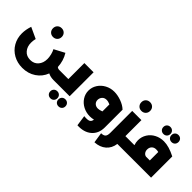

<svg xmlns="http://www.w3.org/2000/svg" viewBox="51 -1779 2976 2976"><g transform="rotate(45 1538.5 -291.5)"><path d="M490 -493.9Q462.9 -466.8 420.9 -466.8Q378.9 -466.8 352.1 -493.9Q325.2 -521 325.2 -563Q325.2 -605 352.1 -632.1Q378.9 -659.2 420.9 -659.2Q462.9 -659.2 490 -632.1Q517.1 -605 517.1 -563Q517.1 -521 490 -493.9ZM943.8 -173.8Q953.1 -173.8 958.5 -150.4Q963.9 -127 963.9 -87.9Q963.9 -47.4 958.5 -23.7Q953.1 0 943.8 0H898.9Q830.6 0 779.8 -26.9Q739.3 80.6 643.8 144.8Q548.3 209 421.9 209Q312.5 209 225.1 160.2Q137.7 111.3 88.9 26.1Q40 -59.1 40 -164.1Q40 -249 70.8 -339.8L253.9 -254.9Q242.2 -210 242.2 -163.1Q242.2 -77.6 290.8 -21.2Q339.4 35.2 421.9 35.2Q504.9 35.2 553.5 -21.2Q602.1 -77.6 602.1 -164.1Q602.1 -207.5 590.1 -256.3Q578.1 -305.2 559.1 -337.9L731 -429.2Q797.4 -322.8 803.2 -191.9Q821.3 -173.8 853 -173.8Z M1252.9 -524.9V0H943.8Q934.6 0 929.2 -23.7Q923.8 -47.4 923.8 -87.9Q923.8 -127 929.2 -150.4Q934.6 -173.8 943.8 -173.8H1050.8V-524.9ZM1008.5 101.8Q1030.3 80.1 1064 80.1Q1097.7 80.1 1119.1 101.8Q1140.6 123.5 1140.6 157.2Q1140.6 190.9 1119.1 212.4Q1097.7 233.9 1064 233.9Q1030.3 233.9 1008.5 212.4Q986.8 190.9 986.8 157.2Q986.8 123.5 1008.5 101.8ZM1185.5 101.8Q1207 80.1 1240.7 80.1Q1274.4 80.1 1296.1 101.8Q1317.9 123.5 1317.9 157.2Q1317.9 190.9 1296.1 212.4Q1274.4 233.9 1240.7 233.9Q1207 233.9 1185.5 212.4Q1164.1 190.9 1164.1 157.2Q1164.1 123.5 1185.5 101.8Z M1978.5 -434.1 1980.5 -433.1V-44.9Q1980.5 90.3 1892.1 165.8Q1803.7 241.2 1656.2 232.9L1631.3 58.1Q1704.6 65.9 1736.8 51.8Q1769 37.6 1776.4 -9.8Q1733.9 0 1694.3 0Q1613.8 0 1545.2 -35.6Q1476.6 -71.3 1436.5 -133.1Q1396.5 -194.8 1396.5 -268.1Q1396.5 -341.3 1436.5 -404.1Q1476.6 -466.8 1545.2 -503.4Q1613.8 -540 1694.3 -540Q1767.6 -540 1847.9 -511Q1928.2 -481.9 1978.5 -434.1ZM1598.6 -266.1Q1598.6 -225.1 1626 -199.5Q1653.3 -173.8 1697.3 -173.8Q1728 -173.8 1778.3 -192.9V-346.2Q1735.8 -366.2 1698.2 -366.2Q1650.9 -366.2 1624.8 -335.9Q1598.6 -305.7 1598.6 -266.1Z M2269.3 -652.1Q2242.2 -625 2200.2 -625Q2158.2 -625 2131.3 -652.1Q2104.5 -679.2 2104.5 -721.2Q2104.5 -763.2 2131.3 -790Q2158.2 -816.9 2200.2 -816.9Q2242.2 -816.9 2269.3 -790Q2296.4 -763.2 2296.4 -721.2Q2296.4 -679.2 2269.3 -652.1ZM2400.4 -173.8Q2409.7 -173.8 2415 -150.4Q2420.4 -127 2420.4 -87.9Q2420.4 -47.4 2415 -23.7Q2409.7 0 2400.4 0H2298.3Q2284.7 103.5 2213.4 165.3Q2142.1 227.1 2029.3 232.9L2003.4 61Q2056.2 60.1 2077.9 36.9Q2099.6 13.7 2099.6 -44.9V-524.9H2301.3V-173.8Z M2749.8 -635.5Q2728 -613.8 2694.3 -613.8Q2660.6 -613.8 2638.9 -635.5Q2617.2 -657.2 2617.2 -690.9Q2617.2 -724.6 2638.9 -746.3Q2660.6 -768.1 2694.3 -768.1Q2728 -768.1 2749.8 -746.3Q2771.5 -724.6 2771.5 -690.9Q2771.5 -657.2 2749.8 -635.5ZM2926.8 -635.5Q2905.3 -613.8 2871.6 -613.8Q2837.9 -613.8 2816.2 -635.5Q2794.4 -657.2 2794.4 -690.9Q2794.4 -724.6 2816.2 -746.3Q2837.9 -768.1 2871.6 -768.1Q2905.3 -768.1 2926.8 -746.3Q2948.2 -724.6 2948.2 -690.9Q2948.2 -657.2 2926.8 -635.5ZM2781.2 -540Q2891.6 -540 3037.6 -464.8V0H2400.4Q2391.1 0 2385.7 -23.7Q2380.4 -47.4 2380.4 -87.9Q2380.4 -127 2385.7 -150.4Q2391.1 -173.8 2400.4 -173.8H2499.5Q2483.4 -219.7 2483.4 -265.1Q2483.4 -342.3 2522.9 -405.5Q2562.5 -468.8 2630.9 -504.4Q2699.2 -540 2781.2 -540ZM2685.5 -266.1Q2685.5 -231.4 2703.4 -206.3Q2721.2 -181.2 2751.5 -174.8H2835.4V-359.9Q2814 -366.2 2783.2 -366.2Q2739.7 -366.2 2712.6 -338.4Q2685.5 -310.5 2685.5 -266.1Z"/></g></svg>

Font: Montserrat-Arabic ExtraBold
Style: Regular
Weight: 800
Designer: Mohamed Gaber
Foundry: Kief Type Foundry
Version: Version 5.008;PS 005.008;hotconv 1.0.88;makeotf.lib2.5.64775